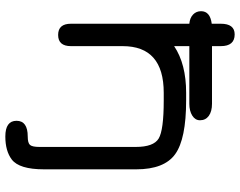

<svg xmlns="http://www.w3.org/2000/svg" viewBox="-110 -579 900 720"><g transform="rotate(90 340.0 -219.0)"><path d="M22 -523Q22 -557 69 -563V-597Q69 -649 109 -649Q153 -649 153 -597V-564H369Q398 -564 414.5 -552Q431 -540 431 -519Q431 -501 413.5 -490Q396 -479 369 -479H153V-422Q220 -467 328 -467H357Q501 -467 558 -426Q615 -385 615 -280V66Q615 159 578 187Q546 211 492 211Q433 211 433 169Q433 127 492 127Q516 127 523.5 118.5Q531 110 531 83V-278Q531 -345 499.5 -364Q468 -383 357 -383H328Q153 -383 153 -229V-35Q153 13 111 13Q69 13 69 -35V-479Q47 -481 34.5 -493Q22 -505 22 -523Z"/></g></svg>

Font: Jura
Style: Bold
Weight: 700
Designer: Daniel Johnson, Alexei Vanyashin
Foundry: Daniel Johnson
Version: Version 5.103